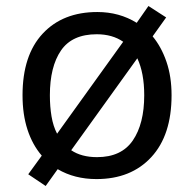

<svg xmlns="http://www.w3.org/2000/svg" viewBox="-20 -586 645 639"><path d="M551 -269Q551 -136 483.5 -63Q416 10 301 10Q228 10 172 -23L132 33L74 -6L119 -68Q88 -104 71.5 -154.5Q55 -205 55 -269Q55 -402 122 -474Q189 -546 304 -546Q377 -546 435 -510L474 -566L533 -528L488 -465Q517 -430 534 -380.5Q551 -331 551 -269ZM146 -269Q146 -231 151.5 -198.5Q157 -166 170 -141L390 -447Q354 -472 302 -472Q220 -472 183 -418Q146 -364 146 -269ZM460 -269Q460 -343 437 -392L217 -86Q251 -63 303 -63Q384 -63 422 -118.5Q460 -174 460 -269Z"/></svg>

Font: Noto Sans Manichaean
Style: Regular
Weight: 400
Designer: Monotype Design Team
Foundry: Monotype Imaging Inc.
Version: Version 2.005; ttfautohint (v1.8.4.7-5d5b)